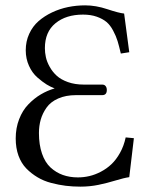

<svg xmlns="http://www.w3.org/2000/svg" viewBox="-20 -678 557 710"><path d="M294.9 -658.2C273.4 -658.2 252.4 -656.1 231.7 -651.9C211 -647.6 191.2 -641 172.4 -632.1C153.5 -623.1 136.8 -612.3 122.3 -599.6C107.8 -586.9 96.4 -571.3 87.9 -552.7C79.4 -534.2 75.2 -514 75.2 -492.2C75.2 -471.4 79.2 -452.1 87.2 -434.6C95.1 -417 105.5 -402.7 118.2 -391.6C130.9 -380.5 142.3 -371.9 152.3 -365.7C162.4 -359.5 172.4 -354.7 182.1 -351.1C164.2 -345.9 147.1 -338.5 130.9 -328.9C114.6 -319.3 99.3 -307 85 -292.2C70.6 -277.4 59.2 -259.1 50.8 -237.3C42.3 -215.5 38.1 -191.7 38.1 -166C38.1 -142.6 41.5 -121.4 48.3 -102.5C55.2 -83.7 64.8 -67.9 77.1 -55.2C89.5 -42.5 103.4 -31.6 118.7 -22.5C134 -13.3 150.9 -6.3 169.4 -1.5C188 3.4 205.9 6.9 223.1 9C240.4 11.1 258.3 12.2 276.9 12.2C300.3 12.2 322.7 10 344 5.6C365.3 1.2 386.3 -4.2 407 -10.5C427.7 -16.8 444.7 -21 458 -22.9L475.1 -167L444.8 -169.9C440.3 -148.8 433.3 -129.7 423.8 -112.8C414.4 -95.9 403.8 -81.9 392.1 -70.8C380.4 -59.7 367.4 -50.5 353 -43C338.7 -35.5 324.5 -30.1 310.5 -26.9C296.5 -23.6 282.4 -22 268.1 -22C247.9 -22 229.3 -25 212.4 -31C195.5 -37 180.3 -46.3 166.7 -58.8C153.2 -71.4 142.7 -88.5 135.3 -110.1C127.8 -131.8 124 -157.1 124 -186C124 -203.6 126.2 -220.1 130.6 -235.6C135 -251.1 142.2 -265.9 152.1 -280C162 -294.2 176.4 -305.4 195.1 -313.7C213.8 -322 235.8 -326.2 261.2 -326.2H357.9C369.3 -326.2 375 -332.5 375 -345.2C375 -351.1 373.5 -355.9 370.6 -359.6C367.7 -363.4 363.4 -365.2 357.9 -365.2H290C267.9 -365.2 248.2 -368.3 231 -374.5C213.7 -380.7 199.9 -388.6 189.5 -398.2C179 -407.8 170.4 -418.8 163.6 -431.2C156.7 -443.5 152.1 -455.3 149.7 -466.6C147.2 -477.8 146 -488.9 146 -500C146 -540 159 -570.7 185.1 -592C211.1 -613.4 245.1 -624 287.1 -624C306.3 -624 323.2 -621.4 337.9 -616.2C352.5 -611 364.5 -604.5 373.8 -596.7C383.1 -588.9 391.3 -578.2 398.4 -564.7C405.6 -551.2 411.1 -538.3 414.8 -526.1C418.5 -513.9 422.5 -498.5 426.8 -480L458 -484.9L439 -627.9C425.9 -629.2 405.3 -634.6 377 -644C348.6 -653.5 321.3 -658.2 294.9 -658.2Z"/></svg>

Font: Linux Biolinum G
Style: Bold
Weight: 700
Designer: Philipp H. Poll
Foundry: Philipp H. Poll
Version: Version 1.1.0